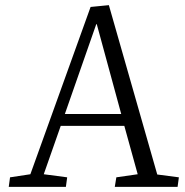

<svg xmlns="http://www.w3.org/2000/svg" viewBox="-20 -726 718 746"><path d="M403 -706 591 -48 675 -37 670 0H426L432 -37L515 -49L463 -237H216L150 -49L241 -37L236 0H14L19 -37L98 -49L332 -699ZM232 -283H451L356 -632H354Z"/></svg>

Font: Literata 18pt Light
Style: Italic
Weight: 300
Italic angle: -2°
Designer: Latin by Veronika Burian and Jose Scaglione. Greek by Irene Vlachou. Cyrillic by Vera Evstafieva
Foundry: TypeTogether
Version: Version 3.103;gftools[0.9.29]